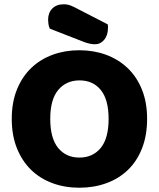

<svg xmlns="http://www.w3.org/2000/svg" viewBox="-20 -860 743 898"><path d="M35 -304Q35 -382 59.5 -442Q84 -502 126.5 -542.5Q169 -583 226.5 -604Q284 -625 351 -625Q418 -625 475.5 -604Q533 -583 576 -542.5Q619 -502 643.5 -442Q668 -382 668 -304Q668 -226 644 -165.5Q620 -105 577.5 -64.5Q535 -24 477 -3Q419 18 351 18Q283 18 225 -3.5Q167 -25 125 -66Q83 -107 59 -167Q35 -227 35 -304ZM215 -304Q215 -213 252 -168Q289 -123 351 -123Q414 -123 451 -168Q488 -213 488 -304Q488 -394 451.5 -439Q415 -484 352 -484Q290 -484 252.5 -439.5Q215 -395 215 -304ZM213 -726Q208 -737 206.5 -748Q205 -759 205 -768Q205 -800 224.5 -820Q244 -840 278 -840Q296 -840 312 -833.5Q328 -827 348 -816L484 -746Q485 -742 485 -738Q485 -734 485 -730Q485 -695 467.5 -674Q450 -653 424 -653Q399 -653 367 -666Z"/></svg>

Font: Baloo Thambi
Style: Regular
Weight: 400
Designer: Aadarsh Rajan and Ek Type
Foundry: Ek Type
Version: Version 1.443;PS 1.000;hotconv 16.6.51;makeotf.lib2.5.65220;